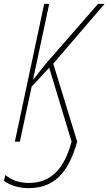

<svg xmlns="http://www.w3.org/2000/svg" viewBox="-41 -734 562 995"><path d="M106 241C239 241 313 164 359 0L235 -404L501 -714H467L196 -403L130 -320L214 -714H188L36 0H62L123 -285L214 -383L330 0C291 145 220 214 109 214C58 214 18 199 -13 173L-21 203C8 225 55 241 106 241Z"/></svg>

Font: Noto Sans Condensed Thin
Style: Italic
Weight: 100
Width: 3
Italic angle: -12°
Designer: Monotype Design Team
Foundry: Monotype Imaging Inc.
Version: Version 2.013